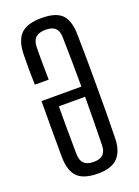

<svg xmlns="http://www.w3.org/2000/svg" viewBox="-154 -871 682 944"><g transform="rotate(-20 187.5 -399.0)"><path d="M189.9 7.6Q116.8 7.6 83.9 -24.2Q50.9 -56 49.8 -128.8Q49.3 -207.6 49.3 -275.2Q49.3 -342.8 49.8 -422.5H258.4Q258.3 -486.9 257.5 -551.4Q256.7 -616 255.2 -681.1Q254.7 -714.5 238.5 -729.8Q222.3 -745.2 189.5 -745.2Q153.3 -745.2 136.3 -729.8Q119.3 -714.5 118.3 -681.1Q117.8 -660.3 117.8 -633.7Q117.7 -607.1 118.2 -575.8Q118.6 -544.6 119.1 -509.5H46.6Q45.3 -555.8 45.1 -595.2Q44.9 -634.7 45.8 -669.8Q48 -742.8 81.6 -774.6Q115.2 -806.4 189.5 -806.4Q263.6 -806.4 295.1 -774.6Q326.5 -742.8 327.7 -669.8Q329.1 -603.3 329.6 -535.5Q330 -467.6 330 -399.4Q330 -331.1 329.6 -263Q329.1 -194.9 327.7 -128.2Q326.6 -61.7 294.4 -27.1Q262.2 7.6 189.9 7.6ZM189.9 -53.6Q222.7 -53.6 238.7 -69.2Q254.7 -84.7 255.2 -117.5Q256.7 -181.4 257.5 -244Q258.3 -306.5 258.4 -369.2H121.3Q120.9 -326.1 121 -285.5Q121 -244.9 121.4 -203.6Q121.7 -162.3 122.3 -117.5Q123.3 -84.7 139.5 -69.2Q155.7 -53.6 189.9 -53.6Z"/></g></svg>

Font: Big Shoulders Thin
Style: Regular
Weight: 100
Designer: Patric King
Foundry: XO Type Co
Version: Version 2.002